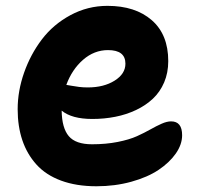

<svg xmlns="http://www.w3.org/2000/svg" viewBox="-20 -549 681 663"><path d="M313 94.2Q243.7 94.2 190.9 74.7Q138.2 55.2 105.7 19Q73.2 -17.1 57.1 -64.9Q41 -112.8 41 -171.9Q41 -234.9 63.2 -298.1Q85.4 -361.3 124.5 -412.8Q163.6 -464.4 223.1 -496.6Q282.7 -528.8 351.1 -528.8Q447.3 -528.8 504.2 -479.2Q561 -429.7 561 -337.9Q561 -297.9 546.9 -264.6Q532.7 -231.4 508.1 -208.3Q483.4 -185.1 450 -169.2Q416.5 -153.3 378.4 -145.8Q340.3 -138.2 298.8 -138.2Q228 -138.2 192.9 -167Q193.8 -106.9 217.5 -78.9Q241.2 -50.8 297.9 -50.8Q345.7 -50.8 386.2 -58.8Q426.8 -66.9 452.6 -78.6Q478.5 -90.3 499.3 -102.1Q520 -113.8 538.1 -121.8Q556.2 -129.9 570.8 -129.9Q608.9 -129.9 608.9 -82Q608.9 -50.3 587.2 -19Q565.4 12.2 527.6 37.6Q489.7 63 433.3 78.6Q377 94.2 313 94.2ZM353 -376Q305.2 -376 266.8 -342.5Q228.5 -309.1 209 -255.9Q213.9 -255.4 226.6 -252.9Q239.3 -250.5 253.4 -248.8Q267.6 -247.1 283.2 -247.1Q338.4 -247.1 375.7 -270.5Q413.1 -293.9 413.1 -329.1Q413.1 -376 353 -376Z"/></svg>

Font: Shantell Sans Irregular Bouncy
Style: Bold
Weight: 700
Designer: Stephen Nixon, Anya Danilova, Shantell Martin
Foundry: Arrow Type
Version: Version 1.006;[9816181b4]